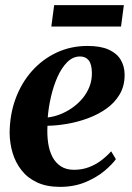

<svg xmlns="http://www.w3.org/2000/svg" viewBox="-20 -717 514 748"><path d="M431.5 -97Q417 -76.5 387 -51.2Q357 -26 313 -7.5Q269 11 213.5 11Q162 11 124.8 -6.2Q87.5 -23.5 64 -53.5Q40.5 -83.5 29.2 -121Q18 -158.5 17.5 -199Q18 -270.5 40.5 -332Q63 -393.5 104 -439.8Q145 -486 200.2 -512Q255.5 -538 321 -538Q371.5 -538 403.2 -523.8Q435 -509.5 450 -484.5Q465 -459.5 465.5 -427.5Q466 -383 446.5 -349.8Q427 -316.5 394.2 -293.5Q361.5 -270.5 322 -256Q282.5 -241.5 241.5 -234.5Q200.5 -227.5 165 -227Q163 -191.5 167.5 -160.5Q172 -129.5 184.2 -106Q196.5 -82.5 217.2 -69Q238 -55.5 268.5 -55.5Q300 -55.5 326.8 -65.8Q353.5 -76 375 -92.5Q396.5 -109 413 -127.5ZM292 -497Q264 -497 242 -475Q220 -453 204.2 -417.8Q188.5 -382.5 178.8 -340.8Q169 -299 166 -259.5Q189.5 -262 214 -271.5Q238.5 -281 260.8 -296.5Q283 -312 300.5 -332.5Q318 -353 328.2 -378.5Q338.5 -404 338 -433.5Q337.5 -467 325.5 -482Q313.5 -497 292 -497ZM191 -697H462.5L451.5 -613.5H180Z"/></svg>

Font: Merriweather 96pt
Style: Bold Italic
Weight: 700
Italic angle: -7.8°
Version: Version 2.101